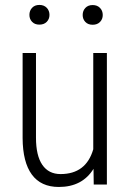

<svg xmlns="http://www.w3.org/2000/svg" viewBox="-20 -741 521 771"><path d="M355.5 -63Q310.5 9.8 216.3 9.8Q144.5 9.8 107.9 -40Q71.3 -89.8 70.8 -186.5V-528.3H124.5V-188Q124.5 -116.2 149.9 -79.1Q175.3 -42 223.1 -42Q325.7 -42 354.5 -141.6V-528.3H409.2V0H356.4ZM98.1 -681.2Q98.1 -698.2 108.9 -709.7Q119.6 -721.2 138.2 -721.2Q156.7 -721.2 167.7 -709.7Q178.7 -698.2 178.7 -681.2Q178.7 -664.6 167.7 -653.3Q156.7 -642.1 138.2 -642.1Q119.6 -642.1 108.9 -653.3Q98.1 -664.6 98.1 -681.2ZM312 -680.7Q312 -697.8 322.8 -709.2Q333.5 -720.7 352.1 -720.7Q370.6 -720.7 381.6 -709.2Q392.6 -697.8 392.6 -680.7Q392.6 -664.1 381.6 -652.8Q370.6 -641.6 352.1 -641.6Q333.5 -641.6 322.8 -652.8Q312 -664.1 312 -680.7Z"/></svg>

Font: TypoPRO Roboto
Style: Regular
Weight: 300
Designer: Google
Version: Version 2.136; 2016